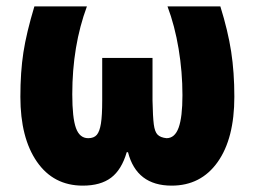

<svg xmlns="http://www.w3.org/2000/svg" viewBox="-20 -573 800 603"><path d="M716 -269Q716 -138 663.5 -64Q611 10 519 10Q409 10 382 -95H378Q362 -40 329 -15Q296 10 240 10Q148 10 96 -65Q44 -140 44 -269Q44 -347 53.5 -408.5Q63 -470 88 -553H253Q207 -429 207 -277Q207 -203 218.5 -171Q230 -139 257 -139Q275 -139 284 -149.5Q293 -160 297 -185Q301 -210 301 -257V-391H459V-257Q460 -206 463 -182.5Q466 -159 475 -150Q484 -141 503 -139Q529 -139 541 -172Q553 -205 553 -274Q553 -347 541 -419.5Q529 -492 506 -553H672Q696 -476 706 -411Q716 -346 716 -269Z"/></svg>

Font: Noto Sans UI CondBlack
Style: Regular
Weight: 900
Width: 3
Designer: Monotype Design Team
Foundry: Monotype Imaging Inc.
Version: Version 1.001